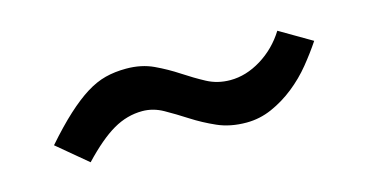

<svg xmlns="http://www.w3.org/2000/svg" viewBox="-35 -496 727 378"><g transform="rotate(-15 329.0 -307.0)"><path d="M55 -280Q83 -312 106 -333Q129 -354 149 -366.5Q169 -379 188.5 -384Q208 -389 231 -389Q262 -389 286.5 -377.5Q311 -366 333 -351.5Q355 -337 376.5 -325.5Q398 -314 424 -314Q456 -314 487 -333Q518 -352 538 -384L603 -346Q589 -325 571.5 -303.5Q554 -282 532 -264.5Q510 -247 485 -236Q460 -225 433 -225Q400 -225 374 -236.5Q348 -248 325.5 -262.5Q303 -277 282.5 -288.5Q262 -300 240 -300Q209 -300 180.5 -283.5Q152 -267 116 -229Z"/></g></svg>

Font: EncodeSans
Style: Medium
Weight: 500
Designer: Pablo Impallari, Andres Torresi
Foundry: Pablo Impallari, Andres Torresi
Version: Version 1.000; ttfautohint (v1.4.1)